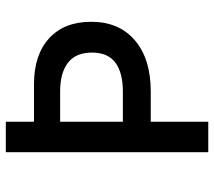

<svg xmlns="http://www.w3.org/2000/svg" viewBox="-58 -679 737 661"><g transform="rotate(-90 310.5 -348.5)"><path d="M117 -697H222V-600H351Q452 -600 509 -548Q566 -496 566 -403Q566 -307 502 -252.5Q438 -198 326 -198H222V0H117ZM460 -400Q460 -456 425 -483Q390 -510 326 -510H222V-294H326Q391 -294 425.5 -320Q460 -346 460 -400Z"/></g></svg>

Font: Hanken Grotesk SemiBold
Style: Regular
Weight: 600
Designer: Alfredo Marco Pradil
Foundry: Hanken Design Co.
Version: Version 3.014